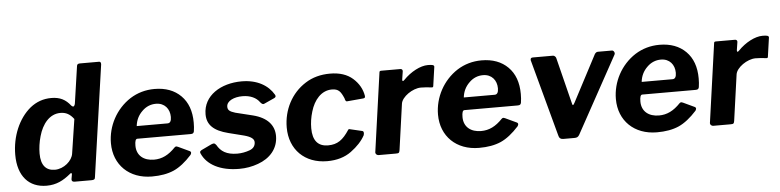

<svg xmlns="http://www.w3.org/2000/svg" viewBox="-45 -973 4930 1214"><g transform="rotate(-5 2420.0 -366.0)"><path d="M494 0C511 0 517 -4 518 -19L618 -718C618 -721 619 -723 619 -726C619 -737 615 -742 607 -742H485C473 -742 467 -737 466 -727L433 -500C432 -483 425 -474 420 -474C417 -474 413 -476 408 -481C377 -521 341 -540 286 -540C235 -540 191 -524 152 -493C74 -429 28 -318 28 -202C28 -65 98 10 209 10C272 10 316 -14 360 -50C364 -54 367 -56 370 -56C373 -56 374 -54 374 -50V-47L369 -18C369 -17 369 -15 369 -14C369 -5 375 0 389 0ZM387 -179C381 -133 327 -86 270 -86C215 -86 182 -120 182 -196C182 -231 187 -268 198 -306C219 -381 266 -441 335 -441C371 -441 396 -427 420 -395Z M878 10C932 10 978 2 1017 -15C1055 -32 1093 -62 1132 -105C1135 -110 1137 -115 1137 -118C1137 -124 1133 -128 1125 -131L1059 -162C1052 -165 1048 -166 1046 -166C1043 -166 1039 -164 1036 -161C993 -116 951 -95 900 -95C835 -95 790 -130 790 -193C790 -222 795 -236 806 -236H1143C1159 -236 1163 -240 1166 -251C1169 -269 1170 -288 1170 -307C1170 -380 1149 -437 1108 -478C1067 -519 1011 -540 941 -540C884 -540 832 -525 786 -496C693 -436 637 -331 637 -222C637 -84 734 10 878 10ZM809 -316C813 -353 828 -384 854 -409C879 -434 909 -446 942 -446C997 -446 1029 -406 1029 -355C1029 -329 1021 -316 1005 -316Z M1432 10C1474 10 1514 3 1552 -11C1628 -38 1681 -96 1681 -177C1681 -245 1638 -296 1547 -319L1437 -346C1400 -357 1390 -368 1390 -388C1390 -425 1438 -446 1491 -446C1542 -446 1579 -427 1599 -399C1606 -390 1613 -385 1618 -385C1621 -385 1624 -386 1626 -387L1692 -417C1697 -420 1700 -423 1700 -428C1700 -432 1699 -435 1697 -438C1662 -498 1593 -540 1494 -540C1362 -540 1249 -471 1249 -352C1249 -285 1291 -245 1382 -222L1481 -197C1525 -185 1543 -170 1543 -150C1543 -127 1531 -110 1506 -101C1481 -92 1455 -87 1428 -87C1359 -87 1323 -112 1300 -153C1295 -160 1290 -164 1284 -164C1282 -164 1277 -163 1269 -160L1204 -129C1197 -125 1194 -121 1194 -116C1194 -113 1195 -110 1197 -106C1228 -37 1309 10 1432 10Z M2055 -540C1996 -540 1943 -526 1898 -497C1806 -439 1753 -336 1753 -224C1753 -84 1848 10 1990 10C2051 10 2102 -5 2143 -35C2184 -65 2215 -98 2234 -134L2236 -146C2236 -155 2233 -160 2226 -161L2145 -180C2143 -180 2141 -179 2139 -176C2099 -115 2064 -89 2004 -89C1941 -89 1907 -127 1907 -206C1907 -240 1912 -275 1923 -311C1944 -383 1991 -439 2058 -439C2101 -439 2114 -420 2133 -377C2136 -363 2140 -356 2146 -356H2147L2248 -365C2260 -366 2263 -369 2263 -377V-380C2256 -424 2234 -462 2199 -493C2164 -524 2116 -540 2055 -540Z M2425 0C2445 0 2448 -2 2451 -19L2492 -311C2498 -354 2567 -402 2620 -402C2643 -402 2665 -400 2688 -397C2689 -397 2690 -397 2691 -397C2696 -397 2699 -398 2700 -413L2716 -525C2716 -526 2716 -526 2716 -527C2716 -537 2704 -540 2676 -540C2629 -540 2567 -508 2520 -459C2516 -455 2513 -453 2511 -453C2508 -453 2507 -455 2507 -460V-464L2514 -509C2514 -512 2515 -514 2515 -516C2515 -525 2510 -530 2500 -530H2381C2370 -530 2368 -528 2367 -516L2298 -25C2298 -23 2297 -21 2297 -19C2297 -10 2303 0 2319 0Z M2954 10C3008 10 3054 2 3093 -15C3131 -32 3169 -62 3208 -105C3211 -110 3213 -115 3213 -118C3213 -124 3209 -128 3201 -131L3135 -162C3128 -165 3124 -166 3122 -166C3119 -166 3115 -164 3112 -161C3069 -116 3027 -95 2976 -95C2911 -95 2866 -130 2866 -193C2866 -222 2871 -236 2882 -236H3219C3235 -236 3239 -240 3242 -251C3245 -269 3246 -288 3246 -307C3246 -380 3225 -437 3184 -478C3143 -519 3087 -540 3017 -540C2960 -540 2908 -525 2862 -496C2769 -436 2713 -331 2713 -222C2713 -84 2810 10 2954 10ZM2885 -316C2889 -353 2904 -384 2930 -409C2955 -434 2985 -446 3018 -446C3073 -446 3105 -406 3105 -355C3105 -329 3097 -316 3081 -316Z M3756 -530C3747 -530 3742 -527 3735 -518L3580 -223C3575 -213 3571 -208 3568 -208C3567 -208 3565 -210 3564 -214L3490 -510C3489 -519 3480 -530 3469 -530H3342C3332 -530 3327 -526 3327 -517C3327 -514 3327 -511 3328 -510L3459 -25C3462 -9 3472 0 3488 0H3559C3576 0 3583 -4 3591 -17L3858 -503C3859 -506 3860 -508 3860 -511C3860 -518 3855 -530 3843 -530Z M4083 10C4137 10 4183 2 4222 -15C4260 -32 4298 -62 4337 -105C4340 -110 4342 -115 4342 -118C4342 -124 4338 -128 4330 -131L4264 -162C4257 -165 4253 -166 4251 -166C4248 -166 4244 -164 4241 -161C4198 -116 4156 -95 4105 -95C4040 -95 3995 -130 3995 -193C3995 -222 4000 -236 4011 -236H4348C4364 -236 4368 -240 4371 -251C4374 -269 4375 -288 4375 -307C4375 -380 4354 -437 4313 -478C4272 -519 4216 -540 4146 -540C4089 -540 4037 -525 3991 -496C3898 -436 3842 -331 3842 -222C3842 -84 3939 10 4083 10ZM4014 -316C4018 -353 4033 -384 4059 -409C4084 -434 4114 -446 4147 -446C4202 -446 4234 -406 4234 -355C4234 -329 4226 -316 4210 -316Z M4549 0C4569 0 4572 -2 4575 -19L4616 -311C4622 -354 4691 -402 4744 -402C4767 -402 4789 -400 4812 -397C4813 -397 4814 -397 4815 -397C4820 -397 4823 -398 4824 -413L4840 -525C4840 -526 4840 -526 4840 -527C4840 -537 4828 -540 4800 -540C4753 -540 4691 -508 4644 -459C4640 -455 4637 -453 4635 -453C4632 -453 4631 -455 4631 -460V-464L4638 -509C4638 -512 4639 -514 4639 -516C4639 -525 4634 -530 4624 -530H4505C4494 -530 4492 -528 4491 -516L4422 -25C4422 -23 4421 -21 4421 -19C4421 -10 4427 0 4443 0Z"/></g></svg>

Font: Libre Franklin
Style: Bold Italic
Weight: 700
Italic angle: -8°
Designer: Pablo Impallari, Rodrigo Fuenzalida
Foundry: Impallari Type
Version: Version 1.002; ttfautohint (v1.5)